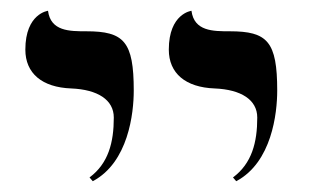

<svg xmlns="http://www.w3.org/2000/svg" viewBox="-20 -579 573 356"><path d="M152 -243C218 -278 228 -369 228 -411C228 -502 210 -521 140 -521C109 -521 74 -521 69 -559C69 -559 27 -554 27 -487C27 -443 58 -417 112 -415C161 -413 191 -394 191 -361C191 -315 181 -276 146 -250ZM418 -243C484 -278 494 -369 494 -411C494 -502 476 -521 406 -521C375 -521 340 -521 335 -559C335 -559 293 -554 293 -487C293 -443 324 -417 378 -415C427 -413 457 -394 457 -361C457 -315 447 -276 412 -250Z"/></svg>

Font: Libertinus Math
Style: Regular
Weight: 400
Designer: Philipp H. Poll, Khaled Hosny
Foundry: Caleb Maclennan
Version: Version 7.050;RELEASE